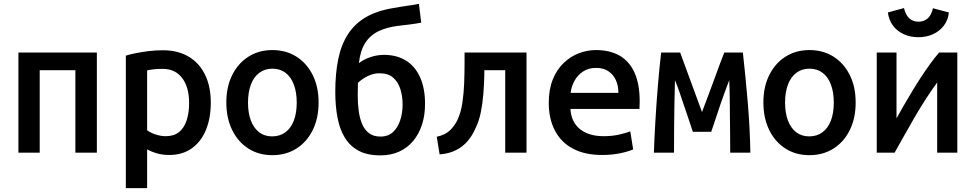

<svg xmlns="http://www.w3.org/2000/svg" viewBox="-20 -796 5080 1001"><path d="M76 0V-522H485V0H373V-430H187V0Z M636 185V-506Q659 -513 689 -519Q719 -525 755 -529.5Q791 -534 829 -534Q907 -534 963 -501Q1019 -468 1049 -406.5Q1079 -345 1079 -261Q1079 -181 1054 -119.5Q1029 -58 980.5 -23Q932 12 862 12Q827 12 798 3.5Q769 -5 747 -17V185ZM844 -86Q887 -86 913.5 -107.5Q940 -129 953 -168.5Q966 -208 966 -259Q966 -342 929.5 -389.5Q893 -437 829 -437Q800 -437 779.5 -434.5Q759 -432 747 -429V-117Q762 -105 789.5 -95.5Q817 -86 844 -86Z M1400 13Q1329 13 1275 -21.5Q1221 -56 1190.5 -118Q1160 -180 1160 -262Q1160 -344 1191 -405.5Q1222 -467 1276 -501Q1330 -535 1400 -535Q1471 -535 1525 -501Q1579 -467 1610 -405.5Q1641 -344 1641 -262Q1641 -180 1610.5 -118Q1580 -56 1525.5 -21.5Q1471 13 1400 13ZM1399 -85Q1439 -85 1468 -106.5Q1497 -128 1512 -167.5Q1527 -207 1527 -261Q1527 -315 1512 -355Q1497 -395 1468.5 -416.5Q1440 -438 1400 -438Q1361 -438 1332 -416.5Q1303 -395 1288 -355Q1273 -315 1273 -261Q1273 -207 1288 -167.5Q1303 -128 1331 -106.5Q1359 -85 1399 -85Z M1963 14Q1895 14 1850 -10Q1805 -34 1778 -78Q1751 -122 1739.5 -183Q1728 -244 1728 -317Q1728 -413 1743.5 -488Q1759 -563 1794 -617.5Q1829 -672 1887 -706Q1945 -740 2030 -754Q2061 -760 2083.5 -763Q2106 -766 2125 -769Q2144 -772 2164 -776L2176 -678Q2163 -675 2148.5 -673Q2134 -671 2112 -668Q2090 -665 2054 -661Q1997 -654 1954 -633.5Q1911 -613 1885 -573.5Q1859 -534 1851 -467Q1879 -488 1913.5 -499Q1948 -510 1981 -510Q2048 -510 2096 -480.5Q2144 -451 2170 -393.5Q2196 -336 2196 -254Q2196 -195 2180 -146Q2164 -97 2134 -61Q2104 -25 2061 -5.5Q2018 14 1963 14ZM1963 -84Q2004 -84 2029 -107.5Q2054 -131 2066.5 -169Q2079 -207 2079 -251Q2079 -294 2067.5 -331Q2056 -368 2030 -391Q2004 -414 1958 -414Q1927 -414 1897.5 -399.5Q1868 -385 1846 -364Q1846 -352 1845.5 -333Q1845 -314 1845 -296Q1845 -257 1850 -219Q1855 -181 1867.5 -150.5Q1880 -120 1903.5 -102Q1927 -84 1963 -84Z M2272 9 2257 -83Q2302 -93 2326.5 -117Q2351 -141 2366 -173Q2383 -210 2390.5 -259.5Q2398 -309 2400 -363.5Q2402 -418 2402 -466V-522H2725V0H2614V-430H2505V-406Q2504 -358 2500 -307Q2496 -256 2486.5 -209.5Q2477 -163 2458 -125Q2443 -90 2418.5 -61Q2394 -32 2358 -13.5Q2322 5 2272 9Z M3119 12Q3029 12 2967 -21Q2905 -54 2873 -115.5Q2841 -177 2841 -259Q2841 -329 2861.5 -380.5Q2882 -432 2917.5 -466.5Q2953 -501 2997 -518Q3041 -535 3087 -535Q3160 -535 3211 -505.5Q3262 -476 3288.5 -416.5Q3315 -357 3315 -269Q3315 -260 3314.5 -248.5Q3314 -237 3314 -228H2954Q2958 -160 3003.5 -123Q3049 -86 3127 -86Q3172 -86 3208.5 -94.5Q3245 -103 3266 -111L3281 -17Q3256 -6 3213.5 3Q3171 12 3119 12ZM2955 -312H3204Q3204 -349 3191 -378Q3178 -407 3152 -424.5Q3126 -442 3088 -442Q3048 -442 3019.5 -423Q2991 -404 2975 -374.5Q2959 -345 2955 -312Z M3389 0Q3392 -84 3397.5 -175.5Q3403 -267 3410.5 -356.5Q3418 -446 3427 -522H3526Q3535 -497 3547.5 -463.5Q3560 -430 3574.5 -390Q3589 -350 3605.5 -305.5Q3622 -261 3640 -212Q3658 -260 3675 -305Q3692 -350 3706.5 -390Q3721 -430 3733.5 -463.5Q3746 -497 3756 -522H3853Q3860 -459 3866.5 -393.5Q3873 -328 3878.5 -262Q3884 -196 3887.5 -130Q3891 -64 3892 0H3787Q3787 -45 3786.5 -92.5Q3786 -140 3785.5 -188Q3785 -236 3784.5 -284Q3784 -332 3782 -378Q3769 -344 3757.5 -313Q3746 -282 3735.5 -250.5Q3725 -219 3713.5 -184.5Q3702 -150 3688 -109H3592Q3579 -150 3567 -184.5Q3555 -219 3544.5 -250.5Q3534 -282 3523.5 -313Q3513 -344 3499 -378Q3497 -313 3496 -249Q3495 -185 3494.5 -122.5Q3494 -60 3494 0Z M4200 13Q4129 13 4075 -21.5Q4021 -56 3990.5 -118Q3960 -180 3960 -262Q3960 -344 3991 -405.5Q4022 -467 4076 -501Q4130 -535 4200 -535Q4271 -535 4325 -501Q4379 -467 4410 -405.5Q4441 -344 4441 -262Q4441 -180 4410.5 -118Q4380 -56 4325.5 -21.5Q4271 13 4200 13ZM4199 -85Q4239 -85 4268 -106.5Q4297 -128 4312 -167.5Q4327 -207 4327 -261Q4327 -315 4312 -355Q4297 -395 4268.5 -416.5Q4240 -438 4200 -438Q4161 -438 4132 -416.5Q4103 -395 4088 -355Q4073 -315 4073 -261Q4073 -207 4088 -167.5Q4103 -128 4131 -106.5Q4159 -85 4199 -85Z M4551 0V-522H4654V-179Q4672 -212 4692.5 -247Q4713 -282 4734.5 -318Q4756 -354 4779.5 -390Q4803 -426 4827 -459.5Q4851 -493 4876 -522H4971V0H4866V-366Q4838 -328 4808.5 -282.5Q4779 -237 4751 -189Q4723 -141 4696 -92.5Q4669 -44 4644 0ZM4768 -602Q4726 -602 4692 -617.5Q4658 -633 4636 -662Q4614 -691 4609 -731L4693 -754Q4701 -719 4720 -701Q4739 -683 4768 -683Q4798 -683 4817 -700.5Q4836 -718 4844 -753L4927 -731Q4923 -691 4900.5 -662Q4878 -633 4844 -617.5Q4810 -602 4768 -602Z"/></svg>

Font: Ubuntu Sans Mono Medium
Style: Regular
Weight: 500
Monospace: yes
Designer: Dalton Maag Ltd
Foundry: Dalton Maag Ltd
Version: Version 1.006